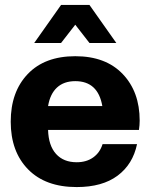

<svg xmlns="http://www.w3.org/2000/svg" viewBox="-20 -756 616 786"><path d="M293.9 9.8Q166 9.8 95 -62.7Q23.9 -135.3 23.9 -257.8Q23.9 -379.9 93.5 -452.9Q163.1 -525.9 288.1 -525.9Q412.6 -525.9 482.2 -453.1Q551.8 -380.4 551.8 -262.2Q551.8 -244.1 548.8 -224.1H176.8Q178.7 -159.7 209.5 -125.7Q240.2 -91.8 293.9 -91.8Q334 -91.8 361.6 -111.6Q389.2 -131.3 399.9 -166H541Q523.9 -83.5 461.4 -36.9Q398.9 9.8 293.9 9.8ZM288.1 -423.8Q241.7 -423.8 213.4 -397.7Q185.1 -371.6 176.8 -321.8H398.9Q381.3 -423.8 288.1 -423.8ZM456.1 -580.1H346.2L288.1 -654.8L230 -580.1H120.1L230 -735.8H346.2Z"/></svg>

Font: Creato Display ExtraBold
Style: Regular
Weight: 800
Version: Version 1.000